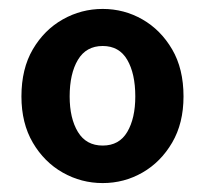

<svg xmlns="http://www.w3.org/2000/svg" viewBox="-20 -832 460 430"><path d="M210 -422Q162 -422 120.5 -445.5Q79 -469 53.5 -512.5Q28 -556 28 -616Q28 -678 53.5 -721.5Q79 -765 120.5 -788.5Q162 -812 210 -812Q258 -812 299 -788.5Q340 -765 365.5 -721.5Q391 -678 391 -616Q391 -556 365.5 -512.5Q340 -469 299 -445.5Q258 -422 210 -422ZM210 -506Q247 -506 265 -536.5Q283 -567 283 -616Q283 -667 265 -698Q247 -729 210 -729Q173 -729 154.5 -698Q136 -667 136 -616Q136 -567 154.5 -536.5Q173 -506 210 -506Z"/></svg>

Font: Source Han Sans TC
Style: Bold
Weight: 700
Designer: Ryoko NISHIZUKA Ë•øÂ°öÊ∂ºÂ≠ê (kana, bopomofo & ideographs); Paul D. Hunt (Latin, Greek & Cyrillic); Sandoll Communicatio
Foundry: Adobe
Version: Version 2.004;hotconv 1.0.118;makeotfexe 2.5.65603